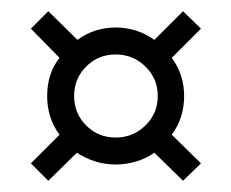

<svg xmlns="http://www.w3.org/2000/svg" viewBox="-20 -521 412 342"><path d="M286 -418Q308 -388 308 -350Q308 -311 286 -281L338 -230L306 -199L255 -249Q241 -239 223 -233.5Q205 -228 186 -228Q149 -228 117 -249L66 -199L35 -230L86 -281Q64 -311 64 -350Q64 -390 86 -418L35 -470L66 -501L118 -450Q148 -472 186 -472Q224 -472 255 -450L306 -501L338 -470ZM186 -424Q155 -424 133.5 -402.5Q112 -381 112 -350Q112 -319 133.5 -297.5Q155 -276 186 -276Q217 -276 239 -297.5Q261 -319 261 -350Q261 -381 239 -402.5Q217 -424 186 -424Z"/></svg>

Font: Bebas Neue Regular
Style: Regular
Weight: 400
Designer: Ryoichi Tsunekawa & LGV (GE)
Foundry: Free Software Foundation, Inc.
Version: Version 1.003 August 13, 2016